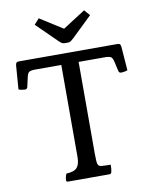

<svg xmlns="http://www.w3.org/2000/svg" viewBox="-98 -1067 836 1059"><g transform="rotate(-10 320.0 -537.5)"><path d="M196 -80Q186 -80 186 -90Q186 -94 188.5 -106Q191 -118 195 -125Q239 -127 255 -145.5Q271 -164 271 -205V-720H120Q96 -719 88.5 -712Q81 -705 76 -681L65 -632Q62 -621 50 -621Q45 -621 33 -623Q21 -625 15 -628L25 -760Q26 -771 30 -775.5Q34 -780 45 -780H595Q606 -780 610 -775.5Q614 -771 615 -760L625 -628Q619 -625 607 -623Q595 -621 590 -621Q578 -621 575 -632L564 -681Q559 -705 551.5 -712Q544 -719 520 -720H368V-205Q368 -161 372 -148Q376 -135 391 -133Q401 -132 417.5 -131.5Q434 -131 444 -131Q444 -104 440 -90Q437 -80 429 -80ZM165 -964 193 -995 321 -914 447 -995 475 -963 363 -855Q354 -847 346.5 -841Q339 -835 327 -835H312Q300 -835 292.5 -840.5Q285 -846 276 -855Z"/></g></svg>

Font: Gowun Batang
Style: Bold
Weight: 700
Designer: Yanghee Ryu
Foundry: Yanghee Ryu
Version: Version 2.000